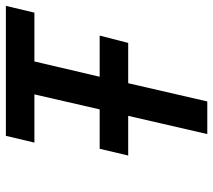

<svg xmlns="http://www.w3.org/2000/svg" viewBox="-56 -669 725 653"><g transform="rotate(-90 306.5 -342.5)"><path d="M148 -588 171 -685H613L590 -588H424L372 -366H512L487 -269H350L288 0H177L239 -269H104L127 -366H261L312 -588Z"/></g></svg>

Font: Titillium Web SemiBold
Style: Italic
Weight: 600
Italic angle: -13°
Version: Version 1.002;PS 57.000;hotconv 1.0.70;makeotf.lib2.5.55311